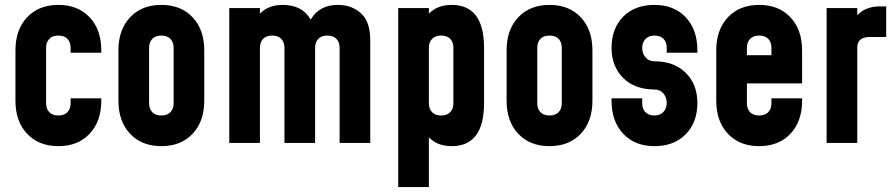

<svg xmlns="http://www.w3.org/2000/svg" viewBox="-20 -583 3634 783"><path d="M393 -182V-172Q393 -88 345.5 -37.5Q298 13 218 13Q138 13 90.5 -37.5Q43 -88 43 -172V-378Q43 -462 90.5 -512.5Q138 -563 218 -563Q298 -563 345.5 -512.5Q393 -462 393 -378V-368H268V-388Q268 -411 255 -424.5Q242 -438 218 -438Q194 -438 181 -424.5Q168 -411 168 -388V-162Q168 -139 181 -125.5Q194 -112 218 -112Q242 -112 255 -125.5Q268 -139 268 -162V-182Z M463 -172V-378Q463 -462 510.5 -512.5Q558 -563 638 -563Q718 -563 765.5 -512.5Q813 -462 813 -378V-172Q813 -88 765.5 -37.5Q718 13 638 13Q558 13 510.5 -37.5Q463 -88 463 -172ZM688 -162V-388Q688 -411 675 -424.5Q662 -438 638 -438Q614 -438 601 -424.5Q588 -411 588 -388V-162Q588 -139 601 -125.5Q614 -112 638 -112Q662 -112 675 -125.5Q688 -139 688 -162Z M1358 -563Q1414 -563 1452 -529Q1490 -495 1490 -418V0H1365V-388Q1365 -411 1352 -424.5Q1339 -438 1315 -438Q1291 -438 1278 -424.5Q1265 -411 1265 -388V0H1140V-388Q1140 -411 1127 -424.5Q1114 -438 1090 -438Q1066 -438 1053 -424.5Q1040 -411 1040 -388V0H915V-550H1040V-527Q1074 -563 1133 -563Q1213 -563 1247 -503Q1282 -563 1358 -563Z M1822 -563Q1954 -563 1954 -388V-162Q1954 13 1822 13Q1763 13 1729 -23V180H1604V-550H1729V-527Q1763 -563 1822 -563ZM1829 -162V-388Q1829 -411 1816 -424.5Q1803 -438 1779 -438Q1755 -438 1742 -424.5Q1729 -411 1729 -388V-162Q1729 -139 1742 -125.5Q1755 -112 1779 -112Q1803 -112 1816 -125.5Q1829 -139 1829 -162Z M2046 -172V-378Q2046 -462 2093.5 -512.5Q2141 -563 2221 -563Q2301 -563 2348.5 -512.5Q2396 -462 2396 -378V-172Q2396 -88 2348.5 -37.5Q2301 13 2221 13Q2141 13 2093.5 -37.5Q2046 -88 2046 -172ZM2271 -162V-388Q2271 -411 2258 -424.5Q2245 -438 2221 -438Q2197 -438 2184 -424.5Q2171 -411 2171 -388V-162Q2171 -139 2184 -125.5Q2197 -112 2221 -112Q2245 -112 2258 -125.5Q2271 -139 2271 -162Z M2474 -172V-182H2599V-162Q2599 -139 2612 -125.5Q2625 -112 2649 -112Q2672 -112 2685.5 -126.5Q2699 -141 2699 -163Q2699 -186 2685.5 -202Q2672 -218 2649 -218Q2569 -218 2521.5 -265Q2474 -312 2474 -388Q2474 -467 2521.5 -515Q2569 -563 2649 -563Q2729 -563 2776.5 -512.5Q2824 -462 2824 -378V-368H2699V-388Q2699 -411 2686 -424.5Q2673 -438 2649 -438Q2626 -438 2612.5 -424Q2599 -410 2599 -388Q2599 -365 2612.5 -349Q2626 -333 2649 -333Q2729 -333 2776.5 -286Q2824 -239 2824 -163Q2824 -84 2776.5 -35.5Q2729 13 2649 13Q2569 13 2521.5 -37.5Q2474 -88 2474 -172Z M3251 -243H3026V-162Q3026 -139 3039 -125.5Q3052 -112 3076 -112Q3100 -112 3113 -125.5Q3126 -139 3126 -162V-182H3251V-172Q3251 -88 3203.5 -37.5Q3156 13 3076 13Q2996 13 2948.5 -37.5Q2901 -88 2901 -172V-378Q2901 -462 2948.5 -512.5Q2996 -563 3076 -563Q3156 -563 3203.5 -512.5Q3251 -462 3251 -378ZM3026 -388V-358H3126V-388Q3126 -411 3113 -424.5Q3100 -438 3076 -438Q3052 -438 3039 -424.5Q3026 -411 3026 -388Z M3569 -557H3594V-432H3526Q3476 -432 3476 -388V0H3351V-550H3476V-521Q3510 -557 3569 -557Z"/></svg>

Font: Mohave Bold
Style: Regular
Weight: 700
Designer: Gumpita Rahayu
Foundry: Tokotype
Version: Version 2.002;PS 002.002;hotconv 1.0.88;makeotf.lib2.5.64775